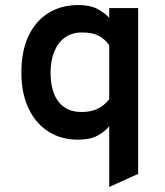

<svg xmlns="http://www.w3.org/2000/svg" viewBox="-20 -543 656 763"><path d="M414 200V-41Q394.5 -18 365.5 -3Q336.5 12 289 12Q223.5 12 173 -19.8Q122.5 -51.5 93.8 -111.2Q65 -171 65 -255Q65 -340 93.2 -400Q121.5 -460 172.5 -491.5Q223.5 -523 292 -523Q338 -523 367.8 -507Q397.5 -491 414 -472V-511H529V148ZM304 -98Q334 -98 355.5 -105.8Q377 -113.5 391.2 -125.2Q405.5 -137 414 -149V-363Q397.5 -388 371.8 -401Q346 -414 306 -414Q265.5 -414 237.8 -393.8Q210 -373.5 195.5 -337.5Q181 -301.5 181 -255Q181 -179.5 212.5 -138.8Q244 -98 304 -98Z"/></svg>

Font: Overpass Mono Light
Style: Regular
Weight: 300
Monospace: yes
Designer: Delve Withrington, Dave Bailey
Foundry: Delve Fonts LLC
Version: Version 4.000